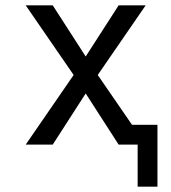

<svg xmlns="http://www.w3.org/2000/svg" viewBox="-20 -540 640 717"><path d="M494 157V0H423L300 -191L177 0H76L255 -260L76 -520H177L300 -329L423 -520H524L345 -260L473 -74H568V157Z"/></svg>

Font: Iosevka Extended
Style: Regular
Weight: 400
Width: 7
Monospace: yes
Designer: Belleve Invis
Foundry: Belleve Invis
Version: Version 32.5.0; ttfautohint (v1.8.4)